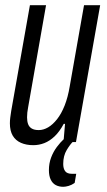

<svg xmlns="http://www.w3.org/2000/svg" viewBox="-20 -546 412 738"><path d="M223 172Q207 172 194.5 165.5Q182 159 175 144.5Q168 130 168 108Q168 82 176.5 59.5Q185 37 198.5 19Q212 1 226 -12H262V-3Q250 8 236.5 30.5Q223 53 223 84Q223 102 230.5 112Q238 122 256 122H273L267 157Q256 165 244 168.5Q232 172 223 172ZM108 12Q81 12 60.5 3Q40 -6 29 -24.5Q18 -43 18 -72Q18 -83 19.5 -94.5Q21 -106 23 -119L95 -526H157L88 -133Q86 -123 85 -113.5Q84 -104 84 -95Q84 -80 88 -69Q92 -58 102 -52Q112 -46 129 -46Q147 -46 165 -56.5Q183 -67 199.5 -88Q216 -109 228.5 -140.5Q241 -172 248 -214L303 -526H365L272 0H224L230 -70H225Q209 -40 190 -22Q171 -4 150.5 4Q130 12 108 12Z"/></svg>

Font: Archivo ExtraCondensed Light
Style: Italic
Weight: 300
Width: 2
Italic angle: -10°
Designer: Hector Gatti
Foundry: Omnibus-Type
Version: Version 2.001